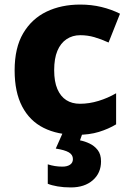

<svg xmlns="http://www.w3.org/2000/svg" viewBox="-20 -580 571 840"><path d="M316 10Q232 10 171 -20.5Q110 -51 77 -114Q44 -177 44 -272Q44 -371 81.5 -434.5Q119 -498 183.5 -529Q248 -560 331 -560Q380 -560 423.5 -549.5Q467 -539 505 -520L455 -394Q422 -409 392.5 -417.5Q363 -426 331 -426Q297 -426 271 -408.5Q245 -391 231 -357.5Q217 -324 217 -273Q217 -223 231 -190.5Q245 -158 270 -142Q295 -126 330 -126Q370 -126 411 -138.5Q452 -151 488 -172V-36Q455 -16 413 -3Q371 10 316 10ZM422 126Q422 177 386 208.5Q350 240 290 240Q258 240 232 235.5Q206 231 189 224V139Q205 144 220.5 146.5Q236 149 253 149Q274 149 286.5 140.5Q299 132 299 116Q299 97 281 86.5Q263 76 224 70L255 0H342L330 34Q351 38 372 48Q393 58 407.5 76.5Q422 95 422 126Z"/></svg>

Font: Noto Sans Hebrew Thin ExtraBold
Style: Regular
Weight: 800
Version: Version 3.001